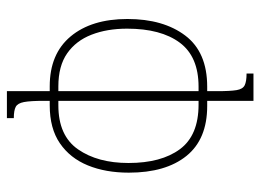

<svg xmlns="http://www.w3.org/2000/svg" viewBox="-119 -635 754 556"><g transform="rotate(-90 258.0 -357.0)"><path d="M285 -134H272V-106Q272 -67 275 -49Q278 -31 289 -25.5Q300 -20 323 -20V0H244V-134H229Q133 -134 84.5 -194Q36 -254 36 -361Q36 -428 57 -479.5Q78 -531 121 -560.5Q164 -590 231 -590H244V-606Q244 -646 240.5 -664.5Q237 -683 226.5 -688.5Q216 -694 194 -694V-714H272V-590H286Q380 -590 430.5 -529.5Q481 -469 481 -365Q481 -261 433 -197.5Q385 -134 285 -134ZM244 -159V-565H231Q143 -565 103.5 -508Q64 -451 64 -362Q64 -267 104 -213Q144 -159 233 -159ZM272 -565V-159H285Q372 -159 412.5 -213.5Q453 -268 453 -366Q453 -424 435.5 -469Q418 -514 381.5 -539.5Q345 -565 286 -565Z"/></g></svg>

Font: Noto Serif Armenian Condensed Thin
Style: Regular
Weight: 100
Width: 3
Designer: Monotype Design Team
Foundry: Monotype Imaging Inc.
Version: Version 2.008; ttfautohint (v1.8.4.7-5d5b)